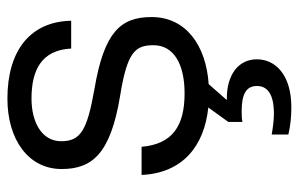

<svg xmlns="http://www.w3.org/2000/svg" viewBox="-164 -408 806 518"><g transform="rotate(-90 239.0 -149.0)"><path d="M209 234C296 234 338 191 338 141C338 91 296 60 233 60H228L271 11C375 4 452 -50 452 -143C452 -227 411 -271 259 -297C145 -317 117 -335 117 -387C117 -439 168 -467 232 -467C309 -467 363 -440 367 -360H442C440 -469 363 -532 232 -532C121 -532 42 -475 42 -386C42 -304 82 -254 239 -228C358 -209 376 -187 376 -138C376 -83 325 -54 246 -54C158 -54 109 -87 102 -170H26C31 -60 103 -1 208 10L169 64V102C179 100 190 100 199 100C245 100 266 113 266 141C266 169 245 187 191 187C178 187 157 185 135 181V226C160 232 185 234 209 234Z"/></g></svg>

Font: Aspekta 350
Style: Regular
Weight: 350
Designer: Ivo Dolenc
Version: Version 2.000